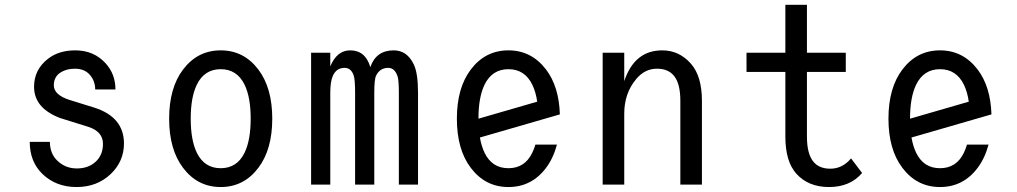

<svg xmlns="http://www.w3.org/2000/svg" viewBox="-20 -752 4142 782"><path d="M101.1 -174.3H183.1Q183.6 -125.5 214.4 -96.7Q247.1 -65.9 293 -65.9Q341.3 -65.9 371.6 -95.2Q399.4 -122.6 399.4 -166Q399.4 -215.3 341.3 -234.9L224.1 -271.5Q118.7 -312 118.7 -398.4Q118.7 -469.2 176.3 -513.2Q220.2 -546.9 286.6 -546.9Q362.3 -546.9 410.2 -494.1Q450.2 -450.2 450.2 -387.7H367.7Q367.7 -421.4 346.7 -446.3Q324.7 -472.2 285.2 -472.2Q249 -472.2 222.7 -454.1Q199.2 -436.5 199.2 -404.8Q199.2 -365.2 264.2 -344.7L364.7 -313.5Q484.9 -274.9 484.9 -167.5Q484.9 -94.7 430.7 -43Q375 9.8 292 9.8Q208.5 9.8 153.3 -43Q101.1 -93.3 101.1 -174.3Z M976.1 -129.9Q1001 -181.2 1001 -268.6Q1001 -356 976.1 -407.2Q945.3 -470.2 878.9 -470.2Q812.5 -470.2 781.7 -407.2Q756.8 -356 756.8 -268.6Q756.8 -181.2 781.7 -129.9Q812.5 -66.9 878.9 -66.9Q945.3 -66.9 976.1 -129.9ZM725.6 -68.4Q668.9 -143.1 668.9 -268.6Q668.9 -394 725.6 -468.8Q784.7 -546.9 878.9 -546.9Q973.1 -546.9 1032.2 -468.8Q1088.9 -394 1088.9 -268.6Q1088.9 -143.1 1032.2 -68.4Q973.1 9.8 878.9 9.8Q784.7 9.8 725.6 -68.4Z M1247.1 0V-537.1H1325.2V-481.4Q1352.1 -546.9 1406.2 -546.9Q1468.3 -546.9 1488.3 -478.5Q1511.7 -546.9 1583.5 -546.9Q1637.7 -546.9 1665 -490.2Q1682.6 -454.6 1682.6 -373.5V0H1604.5V-373.5Q1604.5 -424.3 1599.6 -439.9Q1588.4 -475.6 1561 -475.6Q1527.3 -475.6 1511.7 -443.8Q1504.4 -429.2 1504.4 -373.5V0H1426.3V-373.5Q1426.3 -426.3 1420.9 -443.4Q1410.6 -475.6 1383.8 -475.6Q1349.6 -475.6 1335.4 -442.4Q1325.2 -418.9 1325.2 -373.5V0Z M2248.5 -163.1Q2233.4 -107.4 2204.1 -68.4Q2145.5 9.8 2050.8 9.8Q1956.5 9.8 1897.5 -68.4Q1840.8 -143.1 1840.8 -268.6Q1840.8 -394 1897.5 -468.8Q1956.5 -546.9 2050.8 -546.9Q2144.5 -546.9 2204.1 -468.8Q2256.8 -399.4 2260.3 -286.1L1934.6 -191.9Q1940.9 -156.2 1953.6 -129.9Q1983.9 -66.9 2050.8 -66.9Q2117.7 -66.9 2147.9 -129.9Q2155.3 -145 2160.6 -163.1ZM1928.7 -268.6 2168 -337.9Q2162.1 -378.4 2147.9 -407.2Q2117.2 -470.2 2050.8 -470.2Q1984.4 -470.2 1953.6 -407.2Q1928.7 -356 1928.7 -268.6Z M2434.6 0V-537.1H2522.5V-421.4Q2564 -546.9 2677.2 -546.9Q2746.6 -546.9 2794.4 -492.2Q2838.9 -441.4 2838.9 -341.3V0H2751V-341.3Q2751 -410.2 2726.1 -441.9Q2702.6 -472.2 2655.8 -472.2Q2606.4 -472.2 2571.3 -430.2Q2522.5 -372.1 2522.5 -289.1V0Z M3356.4 9.8Q3272 9.8 3223.1 -44.9Q3178.7 -94.7 3178.7 -195.8V-459H3020.5V-537.1H3178.7V-732.4H3266.6V-537.1H3424.8V-459H3266.6V-195.8Q3266.6 -127.4 3291.5 -95.2Q3314.9 -64.9 3361.8 -64.9Q3411.1 -64.9 3446.3 -106.9L3491.2 -47.4Q3442.4 9.8 3356.4 9.8Z M4006.3 -163.1Q3991.2 -107.4 3961.9 -68.4Q3903.3 9.8 3808.6 9.8Q3714.4 9.8 3655.3 -68.4Q3598.6 -143.1 3598.6 -268.6Q3598.6 -394 3655.3 -468.8Q3714.4 -546.9 3808.6 -546.9Q3902.3 -546.9 3961.9 -468.8Q4014.6 -399.4 4018.1 -286.1L3692.4 -191.9Q3698.7 -156.2 3711.4 -129.9Q3741.7 -66.9 3808.6 -66.9Q3875.5 -66.9 3905.8 -129.9Q3913.1 -145 3918.5 -163.1ZM3686.5 -268.6 3925.8 -337.9Q3919.9 -378.4 3905.8 -407.2Q3875 -470.2 3808.6 -470.2Q3742.2 -470.2 3711.4 -407.2Q3686.5 -356 3686.5 -268.6Z"/></svg>

Font: Consola Mono
Style: Book
Weight: 400
Monospace: yes
Version: Version 2.001